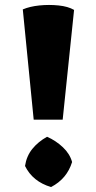

<svg xmlns="http://www.w3.org/2000/svg" viewBox="-20 -735 389 775"><path d="M116 -252 72 -697Q100 -709 139 -713Q178 -717 216.5 -713Q255 -709 279 -695L233 -252ZM186 20Q112 -2 81 -65Q87 -105 110.5 -134Q134 -163 170 -183Q206 -167 234 -140.5Q262 -114 271 -81Q250 -13 186 20Z"/></svg>

Font: Eczar
Style: Bold
Weight: 700
Designer: Vaibhav Singh
Foundry: Rosetta Type Foundry
Version: Version 2.000